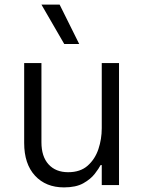

<svg xmlns="http://www.w3.org/2000/svg" viewBox="-20 -804 620 834"><path d="M259 -613 160 -784H239L324 -613ZM258 10Q179 10 132 -41Q85 -92 85 -183V-530H160V-186Q160 -124 191 -90Q222 -56 276 -56Q329 -56 361 -84.5Q393 -113 407.5 -156.5Q422 -200 422 -247V-530H497V0H422V-87H417Q410 -73 392 -49.5Q374 -26 342 -8Q310 10 258 10Z"/></svg>

Font: Be Vietnam Pro Light
Style: Regular
Weight: 300
Designer: Lam Bao, Tony Le, Vietanh Nguyen
Foundry: Yellow Type Foundry
Version: Version 1.002; ttfautohint (v1.8.3)